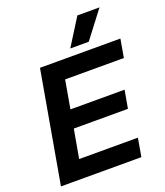

<svg xmlns="http://www.w3.org/2000/svg" viewBox="-163 -1024 975 1133"><g transform="rotate(-20 325.0 -457.5)"><path d="M145 -700H650L630 -585H261L230 -408H570L550 -295H210L178 -115H547L527 0H22ZM458 -915H597L468 -746H352Z"/></g></svg>

Font: Chakra Petch
Style: Bold Italic
Weight: 700
Italic angle: -10°
Designer: Katatrad Aksorn Co.,Ltd.
Foundry: Cadson Demak Co.,Ltd.
Version: Version 1.000; ttfautohint (v1.6)